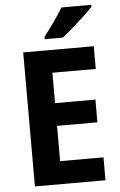

<svg xmlns="http://www.w3.org/2000/svg" viewBox="-61 -1042 637 1019"><g transform="rotate(-5 257.0 -533.0)"><path d="M459 -66H83V-780H459V-659H228V-497H443V-376H228V-188H459ZM465 -990Q449 -972 419 -944Q389 -916 356.5 -887.5Q324 -859 299 -840H203V-853Q228 -885 257 -925.5Q286 -966 306 -1000H465Z"/></g></svg>

Font: Noto Sans Malayalam UI SemiCondensed
Style: Bold
Weight: 700
Width: 4
Designer: Jelle Bosma - Monotype Design Team
Foundry: Monotype Imaging Inc.
Version: Version 2.104; ttfautohint (v1.8.4.7-5d5b)